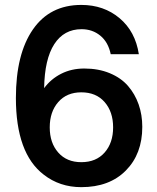

<svg xmlns="http://www.w3.org/2000/svg" viewBox="-20 -752 643 784"><path d="M312 12.2Q223.6 12.2 158.2 -39.1Q44.9 -126 44.9 -352.1Q44.9 -531.2 114.3 -631.6Q183.6 -731.9 312 -731.9Q403.8 -731.9 468.3 -677.7Q532.7 -623.5 546.9 -530.8H432.1Q421.9 -580.1 389.6 -606.4Q357.4 -632.8 313 -632.8Q241.2 -632.8 201.7 -571.8Q162.1 -510.7 160.2 -392.1Q188 -429.7 230 -450.9Q272 -472.2 324.2 -472.2Q382.3 -472.2 428.2 -453.1Q474.1 -434.1 502.7 -401.1Q531.2 -368.2 546.1 -325.7Q561 -283.2 561 -233.9Q561 -123.5 493.9 -55.7Q426.8 12.2 312 12.2ZM312 -89.8Q372.6 -89.8 407.2 -129.2Q441.9 -168.5 441.9 -231.9Q441.9 -295.4 407.2 -335.2Q372.6 -375 312 -375Q252.4 -375 217.8 -335.2Q183.1 -295.4 183.1 -231.9Q183.1 -168.5 217.8 -129.2Q252.4 -89.8 312 -89.8Z"/></svg>

Font: Aspekta 550
Style: Regular
Weight: 550
Designer: Ivo Dolenc
Version: Version 2.000